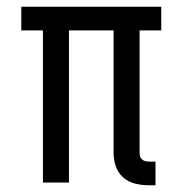

<svg xmlns="http://www.w3.org/2000/svg" viewBox="-20 -540 540 568"><path d="M440 8H419Q399 8 379 3Q359 -2 344 -15.5Q329 -29 322.5 -48Q316 -67 316 -87V-450H184V0H107V-450H43V-520H457V-450H393V-87Q393 -82 394.5 -77Q396 -72 400 -68.5Q404 -65 409 -63.5Q414 -62 419 -62H440Z"/></svg>

Font: Iosevka Term Curly
Style: Regular
Weight: 400
Designer: Belleve Invis
Foundry: Belleve Invis
Version: Version 32.3.0